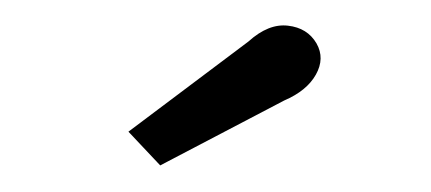

<svg xmlns="http://www.w3.org/2000/svg" viewBox="-20 -756 332 148"><path d="M103.5 -628.5 79 -654.5 171.5 -724Q187 -738 202 -736.2Q217 -734.5 224 -722.5Q230.5 -711 223.5 -698.5Q216.5 -686 199 -678.5Z"/></svg>

Font: Imbue 10pt SemiBold
Style: Regular
Weight: 600
Designer: Tyler Finck
Foundry: Etcetera Type Company
Version: Version 1.102; ttfautohint (v1.8.3)